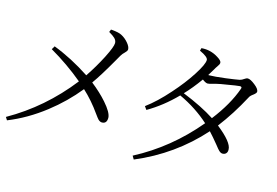

<svg xmlns="http://www.w3.org/2000/svg" viewBox="-100 -971 1748 1212"><g transform="rotate(15 773.5 -365.0)"><path d="M12 -2 0 -21Q224 -148 387 -357Q285 -442 169 -509L182 -531Q302 -485 422 -406Q469 -476 507 -550Q545 -625 545 -649Q545 -666 531 -680Q520 -691 491 -708L498 -725Q500 -725 504 -725Q551 -721 570 -710Q595 -697 615 -673.5Q635 -650 635 -632Q635 -623 622 -610Q606 -595 598 -581Q593 -573 578 -546Q513 -432 470 -372Q531 -324 573 -276Q625 -217 626 -183Q626 -144 594 -144Q582 -144 570 -155Q563 -162 545 -187Q493 -261 431 -318Q351 -219 248 -139Q135 -51 12 -2Z M849 30 836 8Q1058 -108 1225 -308Q1140 -385 1028 -437Q943 -350 845 -293L830 -314Q898 -364 972 -448Q1039 -523 1085.5 -595.5Q1132 -668 1132 -696Q1132 -716 1075 -742L1080 -760Q1111 -762 1135 -756Q1165 -749 1191 -732Q1219 -715 1219 -701Q1219 -691 1207 -675Q1197 -661 1192 -651Q1178 -627 1165 -607H1175Q1204 -607 1277 -616Q1339 -624 1364 -629Q1378 -632 1393 -643Q1404 -651 1412 -651Q1430 -651 1460 -627Q1491 -603 1491 -585Q1491 -576 1473 -562Q1453 -548 1448 -536Q1383 -414 1307 -315Q1411 -233 1411 -186Q1412 -170 1403.5 -160.5Q1395 -151 1380 -151Q1369 -151 1357 -162Q1349 -169 1329 -195Q1294 -238 1267 -267Q1094 -73 849 30ZM1258 -350Q1348 -466 1387 -576Q1393 -591 1377 -591Q1352 -589 1302 -580Q1249 -572 1226 -566Q1220 -564 1208 -561Q1184 -554 1175 -554Q1162 -554 1140 -571Q1092 -504 1046 -456Q1175 -404 1258 -350Z"/></g></svg>

Font: GenRyuMin TW R
Style: Regular
Weight: 400
Version: Version 1.501;PS 1;hotconv 16.6.51;makeotf.lib2.5.65220